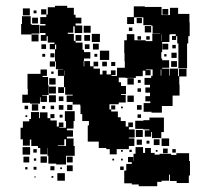

<svg xmlns="http://www.w3.org/2000/svg" viewBox="-20 -612 714 663"><path d="M425 -97H383V-79H359V-97H347V-101H321V-123H283V-179H287V-194H264V-218H258V-247H257V-251H231V-260H210V-282H231V-285H205V-311H201V-350H180V-372H198V-373H173V-400H170V-442H174V-458H170V-442H152V-460H168V-465H145V-487H141V-471H121V-491H137V-498H118V-524H137V-529H119V-553H140V-562H145V-587H170V-592H212V-585H235V-561H241V-551H261V-531H241V-524H264V-498H238V-521H233V-499H214V-495H235V-471H241V-465H265V-440H270V-432H292V-410H270V-402H269V-383H271V-401H291V-383H303V-375H325V-355H334V-368H348V-355H363V-369H379V-353H365V-350H384V-378H411V-400H410V-429H409V-473H418V-494H444V-473H483V-470H506V-496H533V-497H507V-523H503V-525H475V-552H443V-529H419V-553H442V-590H480V-588H538V-560H567V-585H595V-564H634V-535H635V-487H630V-462H626V-376H596V-462H592V-487H588V-474H574V-488H587V-494H569V-493H565V-467H540V-432H537V-410H540V-404H564V-378H540V-375H565V-351H567V-375H595V-349H598V-374H624V-348H599V-320H600V-282H576V-246H539V-223H503V-226H476V-256H499V-262H482V-280H498V-292H482V-310H498V-319H479V-343H502V-350H507V-372H484V-370H500V-352H482V-368H473V-349H449V-343H413V-344H390V-328H398V-315H415V-287H398V-284H414V-258H390V-252H358V-234H364V-227H387V-207H397V-194H414V-175H423V-189H439V-173H425V-165H445V-137H425V-134H444V-108H425ZM59 -583H83V-559H59ZM541 -581H561V-561H541ZM122 -562V-580H140V-562ZM96 -576H106V-566H96ZM116 -496H89V-493H53V-529H56V-556H86V-529H89V-526H116ZM91 -551H111V-531H91ZM452 -550H470V-532H452ZM269 -523H293V-499H269ZM480 -522H502V-500H480ZM425 -505V-517H437V-505ZM297 -495H325V-467H297ZM113 -493V-469H89V-493ZM536 -470H537V-493H536ZM241 -491H261V-471H241ZM271 -491H291V-471H271ZM467 -487V-475H455V-487ZM497 -487V-475H485V-487ZM301 -461H321V-441H301ZM541 -461H561V-441H541ZM123 -459H139V-443H123ZM289 -459V-443H273V-459ZM575 -445V-457H587V-445ZM325 -437H357V-405H325ZM590 -412H572V-430H590ZM154 -414V-428H168V-414ZM136 -426V-416H126V-426ZM316 -426V-416H306V-426ZM555 -425V-417H547V-425ZM591 -381H571V-401H591ZM170 -382H152V-400H170ZM303 -399H319V-383H303ZM349 -399V-383H333V-399ZM364 -398H378V-384H364ZM75 -357H120V-372H142V-350H127V-346H146V-318H148V-284H126V-282H142V-260H120V-276H118V-254H84V-257H57V-285H76V-305H75ZM535 -372V-351H537V-372ZM202 -351H203V-368H202ZM157 -357V-365H165V-357ZM172 -320H150V-342H172ZM420 -342H442V-320H420ZM456 -326V-336H466V-326ZM173 -289H149V-313H173ZM201 -291H181V-311H201ZM467 -295H455V-307H467ZM173 -259H149V-283H173ZM442 -260H420V-282H442ZM183 -279H199V-263H183ZM112 -252V-230H90V-252ZM212 -232V-250H230V-232ZM199 -233H183V-249H199ZM469 -233H453V-249H469ZM364 -248H378V-234H364ZM65 -247H77V-235H65ZM167 -247V-235H155V-247ZM136 -246V-236H126V-246ZM404 -244V-238H398V-244ZM208 -194H204V-228H238V-194H234V-168H211V-162H232V-140H211V-134H234V-108H238V-74H208V-44H174V-47H147V-74H144V-101H143V-79H119V-101H111V-108H88V-130H83V-109H59V-131H51V-171H59V-193H81V-201H87V-225H115V-204H118V-224H144V-204H154V-196H176V-175H183V-189H199V-173H185V-171H208ZM154 -218H168V-204H154ZM467 -217V-205H455V-217ZM196 -216V-206H186V-216ZM74 -214V-208H68V-214ZM546 -156H537V-135H505V-156H502V-140H480V-162H496V-165H475V-167H447V-195H475V-197H496V-206H546ZM449 -163H473V-139H449ZM538 -134H564V-108H538ZM180 -108H208V-131H202V-110H180ZM511 -131H531V-111H511ZM470 -130V-112H452V-130ZM496 -126V-116H486V-126ZM84 -78H58V-104H84ZM633 -56H636V-6H632V20H590V13H567V-9H564V12H538V16H523V31H459V25H435V21H409V-23H416V-46H435V-52H422V-70H440V-57H441V-81H448V-104H474V-84H481V-101H501V-84H514V-78H531V-81H571V-77H589V-83H633ZM559 -99V-83H543V-99ZM107 -85H95V-97H107ZM587 -85H575V-97H587ZM435 -95V-87H427V-95ZM398 -94H404V-88H398ZM524 -94V-88H518V-94ZM142 -50H120V-72H142ZM81 -51H61V-71H81ZM231 -51H211V-71H231ZM97 -57V-65H105V-57ZM374 -58H368V-64H374ZM404 -58H398V-64H404ZM231 -21H211V-41H231ZM168 -24H154V-38H168ZM407 -25H395V-37H407ZM106 -26H96V-36H106ZM75 -27H67V-35H75ZM188 -28V-34H194V-28ZM204 12H178V-14H204ZM164 2H158V-4H164ZM103 1H99V-3H103Z"/></svg>

Font: Rubik-Storm
Style: Regular
Weight: 400
Designer: NaN (generative design), Hubert & Fischer (Rubik source font outlines)
Foundry: NaN, Hubert & Fischer
Version: Version 1.000